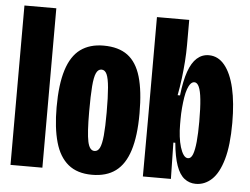

<svg xmlns="http://www.w3.org/2000/svg" viewBox="-50 -742 1061 816"><g transform="rotate(5 480.5 -334.0)"><path d="M22 0V-680H158V0Z M370.3 11.7Q307.3 11.7 268.8 -19.9Q230.3 -51.5 213.1 -112.4Q195.8 -173.3 195.8 -261.8Q195.8 -358.8 215.2 -420.3Q234.5 -481.8 273.8 -510.7Q313.2 -539.5 372.2 -539.5Q436.2 -539.5 475 -510.8Q513.8 -482 531.5 -421.8Q549.2 -361.7 549.2 -265.3Q549.2 -169.3 529.8 -108Q510.5 -46.7 471.2 -17.5Q432 11.7 370.3 11.7ZM372.2 -90Q386.7 -90 394.7 -106.2Q402.7 -122.5 406.2 -159.2Q409.7 -195.8 409.7 -257.2Q409.7 -324 406.2 -363.3Q402.8 -402.7 394.9 -419.9Q387 -437.2 372.3 -437.2Q357.7 -437.2 349.6 -419.8Q341.5 -402.5 338.4 -362.7Q335.3 -322.8 335.3 -255Q335.3 -163.8 343.2 -126.9Q351 -90 372.2 -90Z M813.3 11.7Q785.5 11.7 764.3 -4.8Q743.2 -21.3 730.2 -58Q717.2 -94.7 711.5 -154.7H703.3L706.3 0H586.7L587.3 -250.2V-680H725V-574.2Q725 -538.3 722.4 -502.3Q719.8 -466.3 715.3 -430Q710.8 -393.7 703.8 -357H714Q721 -419.3 735 -459.2Q749 -499 770.8 -518.4Q792.5 -537.8 821.5 -537.8Q861.2 -537.8 889 -503.8Q916.8 -469.8 931.2 -407.8Q945.5 -345.8 945.5 -259.7Q945.5 -163.8 928.2 -103.9Q911 -44 881.2 -16.2Q851.3 11.7 813.3 11.7ZM770.8 -94Q783.8 -94 791.1 -112.8Q798.3 -131.5 801.8 -167.2Q805.2 -203 805.2 -253Q805.2 -311.5 801.4 -347.8Q797.7 -384.2 789.8 -401.1Q782 -418 770.2 -418Q761.3 -418 754.1 -409.7Q746.8 -401.3 741.3 -385.9Q735.8 -370.5 732.5 -349.8Q729.2 -329 727.1 -305Q725 -281 725 -255.5V-234.5Q725 -208.3 728 -183.2Q731 -158.2 737.1 -138.1Q743.2 -118 751.6 -106Q760 -94 770.8 -94Z"/></g></svg>

Font: Bricolage Grotesque 96pt ExtraBold Condensed
Style: Regular
Weight: 800
Width: 3
Version: Version 1.001;gftools[0.9.33.dev8+g029e19f]